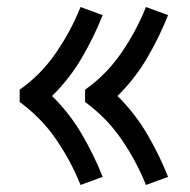

<svg xmlns="http://www.w3.org/2000/svg" viewBox="-20 -613 540 546"><path d="M395 -87Q381 -122 363.5 -154.5Q346 -187 325 -217.5Q304 -248 278 -274.5Q252 -301 222 -323V-358Q252 -379 278 -405.5Q304 -432 325 -462.5Q346 -493 363.5 -525.5Q381 -558 395 -593L458 -570Q433 -507 398 -447.5Q363 -388 314 -340Q363 -292 398 -232.5Q433 -173 458 -110ZM209 -87Q195 -122 177.5 -154.5Q160 -187 139 -217.5Q118 -248 92 -274.5Q66 -301 36 -323V-358Q66 -379 92 -405.5Q118 -432 139 -462.5Q160 -493 177.5 -525.5Q195 -558 209 -593L272 -570Q247 -507 212 -447.5Q177 -388 128 -340Q177 -292 212 -232.5Q247 -173 272 -110Z"/></svg>

Font: Iosevka MaddieWtf
Style: Regular
Weight: 400
Monospace: yes
Designer: Belleve Invis
Foundry: Belleve Invis
Version: Version 31.3.0; ttfautohint (v1.8.3)